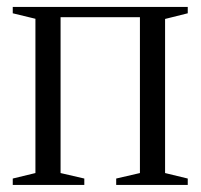

<svg xmlns="http://www.w3.org/2000/svg" viewBox="-20 -522 566 542"><path d="M16 0V-18L80 -33.5V-469L16 -484.5V-502.5H510V-484.5L446 -468.5V-33.5L510 -18V0H308V-18L375 -33.5V-473.5H151V-33.5L218 -18V0Z"/></svg>

Font: Merriweather 144pt Light
Style: Regular
Weight: 300
Version: Version 2.100